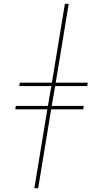

<svg xmlns="http://www.w3.org/2000/svg" viewBox="-20 -843 540 1006"><path d="M160 143 228 -270H60L63 -288H231L249 -392H81L84 -410H252L320 -823H340L272 -410H440L437 -392H269L251 -288H419L416 -270H248L180 143Z"/></svg>

Font: Iosevka Curly Thin
Style: Italic
Weight: 100
Italic angle: -9°
Monospace: yes
Designer: Belleve Invis
Foundry: Belleve Invis
Version: Version 22.1.2; ttfautohint (v1.8.4)